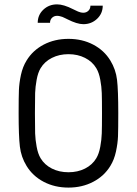

<svg xmlns="http://www.w3.org/2000/svg" viewBox="-20 -849 624 875"><path d="M359.9 -738.8Q331.1 -738.8 287.1 -761.2Q284.7 -762.2 276.4 -766.4Q268.1 -770.5 264.2 -772Q260.3 -773.4 253.4 -775.1Q246.6 -776.9 240.2 -776.9Q226.6 -776.9 217.3 -768.1Q208 -759.3 208 -745.1H151.9Q151.9 -780.8 177.5 -804.9Q203.1 -829.1 240.2 -829.1Q270 -829.1 313 -807.1Q315.9 -805.7 323.7 -802Q331.5 -798.3 335.7 -796.4Q339.8 -794.4 346.7 -792.7Q353.5 -791 359.9 -791Q373.5 -791 382.8 -800Q392.1 -809.1 392.1 -823.2H448.2Q448.2 -787.6 422.4 -763.2Q396.5 -738.8 359.9 -738.8ZM165 -127.9Q183.1 -97.7 216.6 -80.8Q250 -64 292 -64Q334 -64 367.4 -80.8Q400.9 -97.7 418.9 -127.9Q431.2 -148.4 437 -180.4Q442.9 -212.4 443.8 -241Q444.8 -269.5 444.8 -333Q444.8 -396.5 443.8 -425Q442.9 -453.6 437 -485.6Q431.2 -517.6 418.9 -538.1Q400.9 -568.4 367.4 -585.2Q334 -602.1 292 -602.1Q250 -602.1 216.6 -585.2Q183.1 -568.4 165 -538.1Q152.8 -517.6 147 -485.6Q141.1 -453.6 140.1 -425Q139.2 -396.5 139.2 -333Q139.2 -269.5 140.1 -241Q141.1 -212.4 147 -180.4Q152.8 -148.4 165 -127.9ZM64.9 -333Q64.9 -405.8 66.2 -438Q67.4 -470.2 75.4 -507.6Q83.5 -544.9 101.1 -573.2Q129.4 -619.6 179.4 -645.8Q229.5 -671.9 292 -671.9Q354.5 -671.9 404.5 -645.8Q454.6 -619.6 482.9 -573.2Q507.8 -532.7 513.4 -485.1Q519 -437.5 519 -333Q519 -260.3 517.8 -228Q516.6 -195.8 508.5 -158.4Q500.5 -121.1 482.9 -92.8Q454.6 -46.4 404.5 -20.3Q354.5 5.9 292 5.9Q229.5 5.9 179.4 -20.3Q129.4 -46.4 101.1 -92.8Q76.2 -133.3 70.6 -180.9Q64.9 -228.5 64.9 -333Z"/></svg>

Font: Gidolinya
Style: Regular
Weight: 400
Version: Version 1.0.3